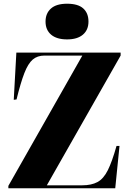

<svg xmlns="http://www.w3.org/2000/svg" viewBox="-20 -1013 703 1033"><path d="M25 0V-13L423 -714H219Q181 -714 156 -692.5Q131 -671 111 -619.5Q91 -568 69 -478L54 -476L68 -730H629V-714L232 -16H422Q472 -16 504.5 -33.5Q537 -51 560 -97Q583 -143 607 -228H623L600 0ZM341 -801Q285 -801 255 -826.5Q225 -852 225 -897Q225 -941 254 -967Q283 -993 341 -993Q400 -993 428 -967.5Q456 -942 456 -897Q456 -852 426 -826.5Q396 -801 341 -801Z"/></svg>

Font: Literata 72pt ExtraBold
Style: Regular
Weight: 800
Designer: Latin by Veronika Burian and Jose Scaglione. Greek by Irene Vlachou. Cyrillic by Vera Evstafieva.
Foundry: TypeTogether
Version: Version 3.002